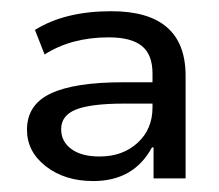

<svg xmlns="http://www.w3.org/2000/svg" viewBox="-20 -749 400 351"><path d="M150.4 -418Q98.6 -418 64 -444.8Q29.3 -471.7 29.3 -511.7Q29.3 -557.6 72.8 -578.1Q116.2 -598.6 205.1 -598.6H258.8V-614.3Q258.8 -649.4 239.3 -665Q219.7 -680.7 178.7 -680.7Q110.4 -680.7 61.5 -649.4L43.9 -694.3Q98.6 -728.5 183.6 -728.5Q319.3 -728.5 319.3 -610.4V-422.9H260.7V-479.5H257.8Q224.6 -418 150.4 -418ZM91.8 -512.7Q91.8 -490.2 110.4 -476.6Q128.9 -462.9 162.1 -462.9Q204.1 -462.9 231.4 -487.8Q258.8 -512.7 258.8 -552.7V-559.6H207Q146.5 -559.6 119.1 -548.8Q91.8 -538.1 91.8 -512.7Z"/></svg>

Font: Min Sans
Style: Regular
Weight: 400
Designer: Jinseong-Kim, NotoSansCJK, Nunito
Foundry: Jinseong-Kim
Version: Version 1.400;Glyphs 3.1.2 (3151)